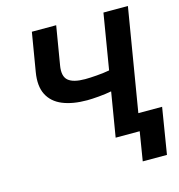

<svg xmlns="http://www.w3.org/2000/svg" viewBox="-128 -839 1048 1126"><g transform="rotate(-15 396.0 -275.5)"><path d="M168 -727.3H315.7L276.6 -492.9Q266 -429.7 296 -403.8Q326 -377.8 398.4 -377.8Q426.5 -377.8 469.8 -381.2Q513.1 -384.6 546.9 -391L602.6 -727.3H751.1L630.3 0H481.9L526.6 -269.2Q491.8 -262.4 448.7 -258.7Q405.5 -255 377.8 -255Q290.1 -255 229.4 -280Q168.7 -305 141.9 -357.6Q115.1 -410.2 128.9 -492.9ZM791.9 -104.4 746.4 175.4H599.4L644.9 -104.4Z"/></g></svg>

Font: Inter UI
Style: Bold Italic
Weight: 700
Italic angle: 9.39999°
Designer: Rasmus Andersson
Foundry: rsms
Version: 3.2;8d6f07862